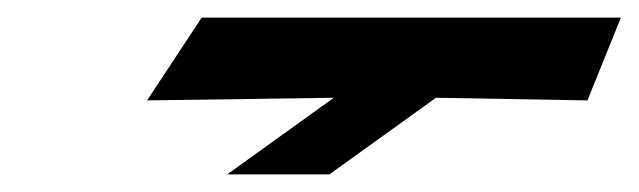

<svg xmlns="http://www.w3.org/2000/svg" viewBox="-20 -254 725 218"><path d="M147 -140 209 -234H685L647 -140L475 -143L354 -56H238L359 -143Z"/></svg>

Font: Coval
Style: ExtraBold Italic
Weight: 800
Foundry: Context Ltd
Version: Version 001.000